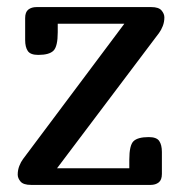

<svg xmlns="http://www.w3.org/2000/svg" viewBox="-20 -522 514 542"><path d="M407 -502Q428 -502 436 -492.5Q444 -483 444 -473Q444 -460 439.5 -448.5Q435 -437 429 -429L141 -47H345V-71Q345 -112 357 -123.5Q369 -135 400 -135Q422 -135 429.5 -124Q437 -113 437 -93V-31Q437 -14 428 -7Q419 0 405 0H68Q46 0 38 -9.5Q30 -19 30 -29Q30 -42 34.5 -53.5Q39 -65 45 -73L331 -455H143V-431Q143 -391 131 -379Q119 -367 88 -367Q66 -367 58.5 -378Q51 -389 51 -409V-471Q51 -488 60 -495Q69 -502 83 -502Z"/></svg>

Font: Marmelad
Style: Regular
Weight: 400
Designer: Manvel Shmavonyan
Foundry: Cyreal
Version: Version 1.110; ttfautohint (v1.8.4.7-5d5b)